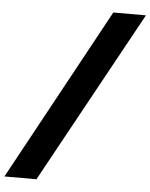

<svg xmlns="http://www.w3.org/2000/svg" viewBox="-161 -776 743 950"><g transform="rotate(5 211.0 -301.5)"><path d="M363 -729H525L56 126H-103Z"/></g></svg>

Font: Amaranth
Style: Bold Italic
Weight: 700
Italic angle: -12°
Designer: Gesine Todt
Foundry: Gesine Todt
Version: Version 1.001